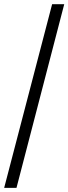

<svg xmlns="http://www.w3.org/2000/svg" viewBox="-20 -780 328 921"><path d="M230 -759.8H288.1L59.1 121.1H0Z"/></svg>

Font: Noto Serif Telugu
Style: Regular
Weight: 400
Designer: Indian Type Foundry
Foundry: Monotype Imaging Inc.
Version: Version 1.01